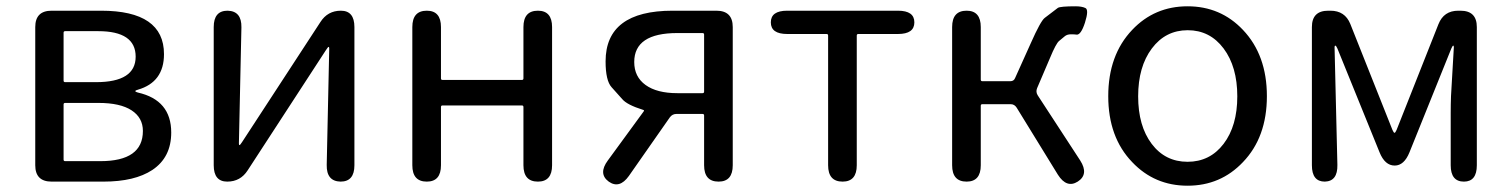

<svg xmlns="http://www.w3.org/2000/svg" viewBox="-20 -577 4803 610"><path d="M144 0Q92 0 92 -52V-491Q92 -543 144 -543H301Q501 -543 501 -405Q501 -316 418 -292Q410 -290 410 -287.5Q410 -285 418 -283Q524 -259 524 -156Q524 -77 464 -37Q408 0 309 0ZM182 -70Q182 -65 187 -65H299Q434 -65 434 -161Q434 -203 398 -226.5Q362 -250 293 -250H187Q182 -250 182 -245ZM182 -321Q182 -316 187 -316H285Q411 -316 411 -397Q411 -478 292 -478H187Q182 -478 182 -473Z M702 0Q659 0 659 -52V-491Q659 -543 703 -543Q748 -542 747 -490L739 -121Q739 -116 741 -116Q743 -116 750 -127L998 -507Q1021 -543 1063 -543Q1106 -543 1106 -491V-52Q1106 0 1062 0Q1017 -1 1018 -53L1026 -423Q1026 -428 1024 -428Q1022 -428 1015 -417L767 -36Q744 0 702 0Z M1336 0Q1290 0 1290 -52V-491Q1290 -543 1336 -543Q1381 -543 1381 -491V-328Q1381 -323 1386 -323H1638Q1643 -323 1643 -328V-491Q1643 -543 1689 -543Q1734 -543 1734 -491V-52Q1734 0 1689 0Q1643 0 1643 -52V-237Q1643 -242 1638 -242H1386Q1381 -242 1381 -237V-52Q1381 0 1336 0Z M1914 0Q1880 -25 1911 -67L2025 -223Q2028 -227 2023 -228Q1972 -244 1957 -262Q1940 -281 1923 -300Q1904 -321 1904 -382Q1904 -543 2117 -543H2256Q2308 -543 2308 -491V-52Q2308 0 2263 0Q2217 0 2217 -52V-210Q2217 -215 2212 -215H2129Q2116 -215 2108 -204L1978 -18Q1948 24 1914 0ZM2132 -281H2212Q2217 -281 2217 -286V-467Q2217 -472 2212 -472H2132Q1995 -472 1995 -380Q1995 -333 2031 -307Q2067 -281 2132 -281Z M2657 0Q2611 0 2611 -52V-464Q2611 -469 2606 -469H2481Q2429 -469 2429 -506Q2429 -543 2481 -543H2833Q2885 -543 2885 -506Q2885 -469 2833 -469H2707Q2702 -469 2702 -464V-52Q2702 0 2657 0Z M3051 0Q3005 0 3005 -52V-491Q3005 -543 3051 -543Q3096 -543 3096 -491V-324Q3096 -319 3101 -319H3190Q3201 -319 3205 -329L3255 -440Q3286 -510 3299 -520Q3320 -536 3341 -552Q3349 -557 3397 -557Q3417 -557 3428.5 -551.5Q3440 -546 3427 -505Q3414 -465 3400 -467Q3395 -468 3382.5 -468Q3370 -468 3362.5 -461.5Q3355 -455 3345 -447Q3335 -439 3316 -393L3275 -297Q3270 -285 3277 -274L3412 -67Q3440 -23 3404 0Q3369 22 3341 -22L3210 -235Q3203 -246 3191 -246H3101Q3096 -246 3096 -241V-52Q3096 0 3051 0Z M3577 -62Q3501 -141 3501 -271.5Q3501 -402 3577 -482Q3648 -557 3753 -557Q3858 -557 3929 -482Q4005 -402 4005 -271.5Q4005 -141 3929 -62Q3858 13 3753 13Q3648 13 3577 -62ZM3639 -120Q3682 -63 3753 -63Q3824 -63 3867.5 -120Q3911 -177 3911 -271Q3911 -365 3867.5 -423Q3824 -481 3753.5 -481Q3683 -481 3639.5 -423Q3596 -365 3596 -271Q3596 -177 3639 -120Z M4189 0Q4148 0 4148 -52V-491Q4148 -543 4200 -543H4207Q4253 -543 4270 -501L4404 -164Q4408 -155 4410.5 -155Q4413 -155 4417 -164L4550 -500Q4567 -543 4613 -543H4620Q4672 -543 4672 -491V-52Q4672 0 4631 0Q4589 0 4589 -52V-218Q4589 -245 4590 -272L4599 -427Q4599 -432 4597 -432Q4595 -432 4591 -423L4458 -93Q4441 -51 4411 -51Q4380 -51 4363 -93L4229 -423Q4225 -432 4222.5 -432Q4220 -432 4220 -427L4229 -53Q4230 -1 4189 0Z"/></svg>

Font: Resource Han Rounded HK
Style: Regular
Weight: 400
Designer: Cyano Hao (round all glyphs); Ryoko NISHIZUKA  (kana, bopomofo & ideographs); Paul D. Hunt (Latin, Greek & Cyrillic); Sa
Foundry: Cyano Hao
Version: 0.990